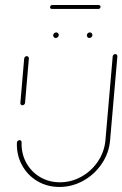

<svg xmlns="http://www.w3.org/2000/svg" viewBox="-20 -741 485 761"><path d="M68.9 -323.7Q64.8 -323.7 62.6 -326.5Q60.4 -329.3 60.7 -333L75.9 -509.3Q76.3 -513 79.3 -515.7Q82.2 -518.5 85.9 -518.5Q89.6 -518.5 92.2 -515.7Q94.8 -513 94.4 -509.3L79.3 -333Q78.5 -328.9 75.6 -326.3Q72.6 -323.7 68.9 -323.7ZM436.7 -526.7Q440.4 -526.7 443 -524.1Q445.6 -521.5 445.2 -517.4L416.3 -184.4Q411.9 -134.1 383.3 -91.9Q354.8 -49.6 310.4 -24.8Q265.9 0 215.9 0Q167 0 127.8 -23.3Q88.5 -46.7 66.9 -87Q45.2 -127.4 47 -175.6Q47.4 -179.3 50.4 -182.4Q53.3 -185.6 57.4 -185.6Q61.1 -185.6 63.5 -183Q65.9 -180.4 65.6 -176.7Q64.1 -133.3 83.5 -97Q103 -60.7 138.3 -39.6Q173.7 -18.5 217.4 -18.5Q262.6 -18.5 302.6 -40.7Q342.6 -63 368.1 -101.1Q393.7 -139.3 397.8 -184.4L426.7 -517.4Q427 -521.1 429.8 -523.9Q432.6 -526.7 436.7 -526.7ZM324.1 -600.7Q324.1 -605.6 327.8 -609.1Q331.5 -612.6 336.3 -612.6Q340.4 -612.6 343.3 -609.4Q346.3 -606.3 346.3 -602.2Q346.3 -597.4 342.6 -593.9Q338.9 -590.4 334.1 -590.4Q330 -590.4 327 -593.5Q324.1 -596.7 324.1 -600.7ZM190.7 -600.7Q190.7 -605.6 194.4 -609.1Q198.1 -612.6 203 -612.6Q207 -612.6 210 -609.4Q213 -606.3 213 -602.2Q213 -597.4 209.3 -593.9Q205.6 -590.4 200.7 -590.4Q196.7 -590.4 193.7 -593.5Q190.7 -596.7 190.7 -600.7ZM178.5 -712.2Q178.5 -715.9 180.7 -718.5Q183 -721.1 186.7 -721.1H371.1Q374.1 -721.1 376.3 -719.1Q378.5 -717 378.5 -714.1Q378.5 -710.4 376.1 -708Q373.7 -705.6 370 -705.6H185.6Q182.6 -705.6 180.6 -707.4Q178.5 -709.3 178.5 -712.2Z"/></svg>

Font: 26F Galaxy Sans Hairline
Style: Italic
Weight: 50
Italic angle: -5°
Designer: C₂₉H₂₅N₃O₅
Version: Version 1.200